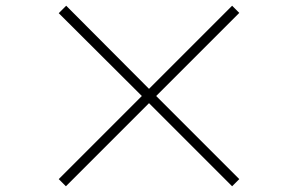

<svg xmlns="http://www.w3.org/2000/svg" viewBox="-20 -707 1040 670"><path d="M815 -82 525 -372 815 -662 790 -687 500 -397 211 -687 185 -661 475 -372 185 -82 210 -57 500 -347 790 -57Z"/></svg>

Font: SSpoqa Han Sans Neo Thin
Style: Regular
Weight: 100
Designer: [Spoqa Han Sans Neo] Dong-huui Kim  Younghwa Kang  Yujin Lee  [Noto Sans] Ryoko NISHIZUKA  (kana & ideographs); Paul D. 
Foundry: Spoqa (http://www.spoqa-han-sans.com)
Version: Version 1.000